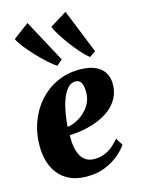

<svg xmlns="http://www.w3.org/2000/svg" viewBox="-130 -945 755 1031"><g transform="rotate(-15 247.0 -430.0)"><path d="M450.5 -104Q437 -83.5 406.8 -56.2Q376.5 -29 330.2 -8.8Q284 11.5 223 11.5Q167.5 11.5 128.5 -7Q89.5 -25.5 65.2 -56.8Q41 -88 30 -126.8Q19 -165.5 18.5 -206Q18 -281.5 41.5 -345Q65 -408.5 107.2 -455.2Q149.5 -502 206.5 -528Q263.5 -554 330 -554Q384.5 -554 418.2 -538.5Q452 -523 468 -496.5Q484 -470 484.5 -437Q485.5 -390 466.2 -355Q447 -320 414.8 -295.8Q382.5 -271.5 343.2 -256.5Q304 -241.5 264 -234.5Q224 -227.5 190 -226.5Q189 -190 194.2 -161Q199.5 -132 211 -111.5Q222.5 -91 241 -80Q259.5 -69 284.5 -69Q320 -69 346.8 -81Q373.5 -93 392.8 -110.5Q412 -128 425.5 -144.5ZM294.5 -498Q268 -498 249.2 -476.2Q230.5 -454.5 218.2 -420.2Q206 -386 199.2 -346.8Q192.5 -307.5 190.5 -272.5Q207 -274.5 226.8 -282.2Q246.5 -290 265.8 -303.5Q285 -317 301.2 -336Q317.5 -355 326.8 -379.5Q336 -404 335 -433.5Q334 -467.5 323.5 -482.8Q313 -498 294.5 -498ZM222 -604Q202.5 -616.5 174.8 -641.5Q147 -666.5 118.8 -696.8Q90.5 -727 68.5 -755Q46.5 -783 38.5 -801.5L126.5 -867.5L254 -631ZM404 -604Q385.5 -618 361.2 -645Q337 -672 313 -704.2Q289 -736.5 270.5 -766Q252 -795.5 245 -814.5L339.5 -872.5L438 -627.5Z"/></g></svg>

Font: Merriweather 60pt Black
Style: Italic
Weight: 900
Italic angle: -7.8°
Version: Version 2.101